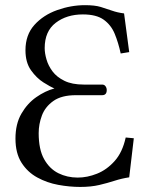

<svg xmlns="http://www.w3.org/2000/svg" viewBox="-20 -718 588 751"><path d="M312.5 -697.8Q351.1 -697.8 374.3 -690.7Q397.5 -683.6 418.2 -676.3Q439 -668.9 465.3 -665.5L485.4 -514.2L452.1 -508.8Q442.9 -551.3 428.7 -585.7Q414.6 -620.1 385.7 -640.9Q356.9 -661.6 304.2 -661.6Q240.7 -661.6 197.8 -628.7Q154.8 -595.7 154.8 -529.8Q154.8 -509.8 161.9 -485.4Q168.9 -460.9 185.5 -438.7Q202.1 -416.5 231.9 -401.9Q261.7 -387.2 307.6 -387.2H379.4Q388.2 -387.2 392.8 -380.6Q397.5 -374 397.5 -365.7Q397.5 -345.7 379.4 -345.7H276.9Q220.7 -345.7 188.7 -323Q156.7 -300.3 144 -266.4Q131.3 -232.4 131.3 -197.3Q131.3 -133.3 152.6 -95.5Q173.8 -57.6 208.3 -40.5Q242.7 -23.4 284.2 -23.4Q321.3 -23.4 359.4 -38.6Q397.5 -53.7 428.2 -87.9Q459 -122.1 471.7 -180.2L503.4 -177.2L485.4 -24.4Q456.1 -20 428.2 -11Q400.4 -2 368.2 5.6Q335.9 13.2 293.5 13.2Q252 13.2 208 5.1Q164.1 -2.9 126 -23.7Q87.9 -44.4 64.2 -81.5Q40.5 -118.7 40.5 -175.8Q40.5 -233.4 63.7 -273.4Q86.9 -313.5 121.8 -337.9Q156.7 -362.3 192.9 -372.1Q177.2 -378.4 150.1 -395.5Q123 -412.6 101.3 -443.1Q79.6 -473.6 79.6 -521.5Q79.6 -581.5 114.5 -620.4Q149.4 -659.2 203.6 -678.5Q257.8 -697.8 312.5 -697.8Z"/></svg>

Font: Kurinto Seri
Style: Regular
Weight: 400
Designer: Kurinto was developed by Clint Goss from a range of fonts that are compatible with the SIL Open Font License Version 1.1
Foundry: Clinton F. Goss
Version: Version 2.196; July 25, 2020